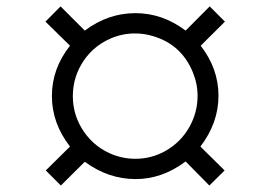

<svg xmlns="http://www.w3.org/2000/svg" viewBox="-20 -678 840 596"><path d="M678.2 -610.8 603 -536.1Q658.2 -464.8 658.2 -380.9Q658.2 -296.4 602.1 -223.1L677.2 -148.9L629.9 -102.1L556.2 -176.8Q483.4 -122.1 400.9 -122.1Q316.4 -122.1 243.2 -175.8L168.9 -102.1L122.1 -148.9L197.3 -223.1Q141.1 -295.4 141.1 -379.9Q141.1 -465.3 197.3 -536.1L121.1 -610.8L168 -658.2L243.2 -583Q315.4 -637.2 400.4 -637.2Q484.4 -637.2 556.2 -583L630.9 -658.2ZM398.9 -574.2Q360.8 -574.2 324.7 -559.1Q262.7 -532.7 230 -473.6Q206.1 -430.2 206.1 -379.4Q206.1 -327.6 231.9 -282.7Q263.7 -228 320.8 -202.1Q358.4 -185.1 400.4 -185.1Q450.7 -185.1 494.6 -210Q542 -237.3 568.4 -284.7Q593.3 -329.6 593.3 -380.4Q593.3 -418 578.6 -453.6Q543.5 -539.6 455.1 -565.9Q427.7 -574.2 398.9 -574.2Z"/></svg>

Font: FORM UDPGothic
Style: Bold
Weight: 700
Foundry: Pronama LLC
Version: Version 1.051